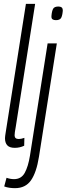

<svg xmlns="http://www.w3.org/2000/svg" viewBox="-20 -760 347 1000"><path d="M115 -740H163L62 -99Q59 -83 57.5 -72.5Q56 -62 56 -55Q56 -36 78 -36Q90 -36 107 -42L106 -1Q83 10 57 10Q30 10 18 -3Q6 -16 6 -40Q6 -46 7 -52.5Q8 -59 9 -66ZM284 -726Q295 -726 301 -721.5Q307 -717 307 -704Q305 -679 298.5 -667Q292 -655 271 -655Q260 -655 253.5 -659.5Q247 -664 248 -677Q250 -702 256.5 -714Q263 -726 284 -726ZM276 -534 183 56Q170 138 141.5 179Q113 220 58 220Q44 220 29.5 218Q15 216 2 211L14 166Q34 173 53 173Q91 173 109 140Q127 107 136 51L228 -534Z"/></svg>

Font: Georama ExtraCondensed Light
Style: Italic
Weight: 300
Width: 2
Italic angle: -9°
Designer: Jean-Baptiste Levee
Foundry: Production Type
Version: Version 1.000